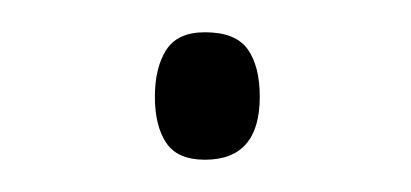

<svg xmlns="http://www.w3.org/2000/svg" viewBox="-20 -387 255 119"><path d="M76 -327Q76 -345 83 -356Q90 -367 107 -367Q126 -367 133.5 -356.5Q141 -346 141 -327Q141 -288 107 -288Q90 -288 83 -298.5Q76 -309 76 -327Z"/></svg>

Font: Noto Sans Tamil SemiCondensed ExtraLight
Style: Regular
Weight: 200
Width: 4
Designer: Jelle Bosma - Monotype Design Team
Foundry: Monotype Imaging Inc.
Version: Version 2.004; ttfautohint (v1.8.4.7-5d5b)